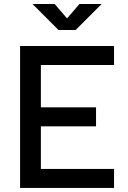

<svg xmlns="http://www.w3.org/2000/svg" viewBox="-20 -918 626 938"><path d="M78.1 0H537.1V-92.8H179.7V-300.8H449.2V-393.6H179.7V-600.6H537.1V-693.4H78.1ZM265.6 -771.5H349.6L476.6 -898.4H368.2L307.6 -828.1L247.1 -898.4H138.7Z"/></svg>

Font: CaskaydiaCove Nerd Font
Style: Regular
Weight: 400
Designer: Aaron Bell
Foundry: Saja Typeworks
Version: Version 2111.1;Nerd Fonts 2.3.3